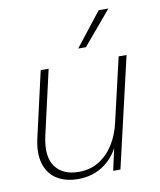

<svg xmlns="http://www.w3.org/2000/svg" viewBox="-82 -785 716 859"><g transform="rotate(-10 276.0 -355.0)"><path d="M204 9Q147 9 107.5 -16Q68 -41 54 -89.5Q40 -138 56 -206L123 -500H159L92 -206Q72 -116 106 -69Q140 -22 213 -22Q265 -22 305 -47Q345 -72 371.5 -114.5Q398 -157 410 -211L477 -500H513L397 0H364L393 -131L399 -129Q376 -66 325 -28.5Q274 9 204 9ZM425 -719H469L340 -566H305Z"/></g></svg>

Font: Kantumruy Pro ExtraLight
Style: Italic
Weight: 250
Italic angle: -13°
Version: Version 1.002